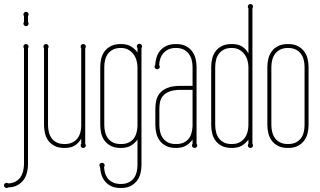

<svg xmlns="http://www.w3.org/2000/svg" viewBox="-78 -730 1598 960"><path d="M62 91.8Q62 112.3 56.9 132.6Q51.8 152.8 40.3 168.9Q28.8 185.1 10 195.6Q-8.8 206.1 -36.1 207Q-40.5 210 -44.9 210Q-50.3 210 -54.2 206.1Q-58.1 202.1 -58.1 196.8Q-58.1 191.4 -54.2 187.7Q-50.3 184.1 -44.9 184.1Q-40.5 184.1 -36.1 187Q-14.2 186 0.7 177.2Q15.6 168.5 24.7 155.3Q33.7 142.1 37.6 125.5Q41.5 108.9 42 91.8V-487.8Q39.1 -492.7 39.1 -497.1Q39.1 -502.4 42.7 -506.1Q46.4 -509.8 51.8 -509.8Q57.1 -509.8 61 -506.1Q64.9 -502.4 64.9 -497.1Q64.9 -492.7 62 -487.8ZM62 -620.1Q64.9 -617.2 64.9 -612.3Q64.9 -606.9 61.3 -603Q57.6 -599.1 52.2 -599.1Q46.9 -599.1 43 -603Q39.1 -606.9 39.1 -612.3Q39.1 -617.2 42 -620.1V-648.9Q39.1 -653.8 39.1 -658.2Q39.1 -663.6 43 -667.2Q46.9 -670.9 52.2 -670.9Q57.6 -670.9 61.3 -667.2Q64.9 -663.6 64.9 -658.2Q64.9 -653.8 62 -648.9Z M348.1 -11.2Q351.1 -7.3 351.1 -2.9Q351.1 2.4 347.2 6.1Q343.3 9.8 337.9 9.8Q332.5 9.8 328.9 6.1Q325.2 2.4 325.2 -2.9Q325.2 -7.3 328.1 -11.2V-37.1Q314.5 -13.2 294.9 -1.7Q275.4 9.8 245.1 9.8Q215.3 9.8 195.6 -0.2Q175.8 -10.3 163.8 -26.4Q151.9 -42.5 147 -63Q142.1 -83.5 142.1 -105V-487.8Q139.2 -492.7 139.2 -497.1Q139.2 -502.4 142.8 -506.1Q146.5 -509.8 151.9 -509.8Q157.2 -509.8 161.1 -506.1Q165 -502.4 165 -497.1Q165 -492.7 162.1 -487.8V-105Q162.1 -87.9 166 -70.8Q169.9 -53.7 179.4 -40Q189 -26.4 204.8 -18.1Q220.7 -9.8 245.1 -9.8Q267.1 -9.8 283 -17.3Q298.8 -24.9 308.8 -37.6Q318.8 -50.3 323.5 -66.7Q328.1 -83 328.1 -100.1V-487.8Q325.2 -492.7 325.2 -497.1Q325.2 -502.4 328.9 -506.1Q332.5 -509.8 337.9 -509.8Q343.3 -509.8 347.2 -506.1Q351.1 -502.4 351.1 -497.1Q351.1 -492.7 348.1 -487.8Z M629.4 95.2Q629.4 116.7 624.3 137.2Q619.1 157.7 606.9 173.8Q594.7 189.9 575.2 200Q555.7 210 526.4 210Q498.5 210 479.2 201.2Q460 192.4 447.8 177.7Q435.5 163.1 429.4 144.3Q423.3 125.5 422.4 105Q418.9 101.6 418.9 96.2Q418.9 91.3 422.9 87.6Q426.8 84 432.1 84Q437.5 84 441.4 87.6Q445.3 91.3 445.3 96.2Q445.3 98.6 444.6 101.1Q443.8 103.5 442.4 105Q442.9 121.6 447.8 137Q452.6 152.3 462.6 164.1Q472.7 175.8 488.3 182.9Q503.9 189.9 526.4 189.9Q549.8 189.9 565.9 181.6Q582 173.3 591.6 160.2Q601.1 147 605.2 129.9Q609.4 112.8 609.4 95.2V-32.2Q595.7 -13.2 576.2 -1.7Q556.6 9.8 526.4 9.8Q496.6 9.8 476.8 -0.2Q457 -10.3 445.1 -26.4Q433.1 -42.5 428.2 -63Q423.3 -83.5 423.3 -105V-395Q423.3 -416.5 428.2 -437Q433.1 -457.5 445.1 -473.6Q457 -489.7 476.8 -499.8Q496.6 -509.8 526.4 -509.8Q556.6 -509.8 576.2 -498.3Q595.7 -486.8 609.4 -467.8V-488.8Q606 -494.6 606 -498Q606 -503.4 609.9 -507.3Q613.8 -511.2 619.1 -511.2Q624.5 -511.2 628.4 -507.3Q632.3 -503.4 632.3 -498Q632.3 -493.7 629.4 -488.8ZM443.4 -105Q443.4 -87.9 447.3 -70.8Q451.2 -53.7 460.7 -40Q470.2 -26.4 486.1 -18.1Q502 -9.8 526.4 -9.8Q549.8 -9.8 565.4 -17.3Q581.1 -24.9 590.6 -37.4Q600.1 -49.8 604.2 -65.7Q608.4 -81.5 609.4 -98.1V-395Q609.4 -412.1 604.2 -429.2Q599.1 -446.3 588.9 -459.7Q578.6 -473.1 563 -481.7Q547.4 -490.2 526.4 -490.2Q502 -490.2 486.1 -481.7Q470.2 -473.1 460.7 -459.7Q451.2 -446.3 447.3 -429.2Q443.4 -412.1 443.4 -395Z M904.8 -11.2Q908.2 -6.8 908.2 -2.9Q908.2 2.4 904.3 6.1Q900.4 9.8 895 9.8Q889.6 9.8 885.7 6.1Q881.8 2.4 881.8 -2.9Q881.8 -7.3 884.8 -11.2V-32.2Q871.6 -13.2 851.8 -1.7Q832 9.8 801.8 9.8Q772.5 9.8 752.7 -0.2Q732.9 -10.3 720.9 -26.4Q709 -42.5 703.9 -63Q698.7 -83.5 698.7 -105V-186Q698.7 -207.5 703.4 -228Q708 -248.5 721.4 -264.6Q734.9 -280.8 760 -290.8Q785.2 -300.8 826.2 -300.8H884.8V-395Q884.8 -412.1 880.6 -429.2Q876.5 -446.3 866.9 -459.7Q857.4 -473.1 841.3 -481.7Q825.2 -490.2 801.8 -490.2Q779.3 -490.2 763.7 -482.7Q748 -475.1 738 -463.1Q728 -451.2 723.1 -435.5Q718.3 -419.9 717.8 -403.8Q721.2 -400.4 721.2 -396Q721.2 -391.6 717.3 -387.7Q713.4 -383.8 708 -383.8Q702.6 -383.8 698.7 -387.7Q694.8 -391.6 694.8 -396Q694.8 -398.4 695.6 -400.9Q696.3 -403.3 697.8 -404.8Q699.2 -425.3 705.1 -444.1Q710.9 -462.9 723.4 -477.5Q735.8 -492.2 754.9 -501Q773.9 -509.8 801.8 -509.8Q831.1 -509.8 850.8 -499.8Q870.6 -489.7 882.6 -473.6Q894.5 -457.5 899.7 -437Q904.8 -416.5 904.8 -395ZM718.8 -105Q718.8 -87.9 722.7 -70.8Q726.6 -53.7 736.1 -40Q745.6 -26.4 761.5 -18.1Q777.3 -9.8 801.8 -9.8Q825.2 -9.8 840.8 -17.3Q856.4 -24.9 866 -37.4Q875.5 -49.8 879.6 -65.7Q883.8 -81.5 884.8 -98.1V-280.8H826.2Q791 -280.8 769.8 -272.5Q748.5 -264.2 737.1 -250.7Q725.6 -237.3 722.2 -220.2Q718.8 -203.1 718.8 -186Z M978 -395Q978 -416.5 982.9 -437Q987.8 -457.5 999.8 -473.6Q1011.7 -489.7 1031.5 -499.8Q1051.3 -509.8 1081.1 -509.8Q1111.3 -509.8 1130.9 -498.3Q1150.4 -486.8 1164.1 -463.4V-688Q1161.1 -692.4 1161.1 -696.8Q1161.1 -702.1 1165 -706.1Q1168.9 -710 1174.3 -710Q1179.7 -710 1183.3 -706.1Q1187 -702.1 1187 -696.8Q1187 -692.4 1184.1 -688V-11.2Q1187 -7.3 1187 -2.9Q1187 2.4 1183.3 6.1Q1179.7 9.8 1174.3 9.8Q1168.9 9.8 1165 6.1Q1161.1 2.4 1161.1 -2.9Q1161.1 -7.3 1164.1 -11.2V-32.2Q1150.4 -13.2 1130.9 -1.7Q1111.3 9.8 1081.1 9.8Q1051.3 9.8 1031.5 -0.2Q1011.7 -10.3 999.8 -26.4Q987.8 -42.5 982.9 -63Q978 -83.5 978 -105ZM1164.1 -395Q1164.1 -412.1 1158.9 -429.2Q1153.8 -446.3 1143.6 -459.7Q1133.3 -473.1 1117.7 -481.7Q1102.1 -490.2 1081.1 -490.2Q1056.6 -490.2 1040.8 -481.7Q1024.9 -473.1 1015.4 -459.7Q1005.9 -446.3 1002 -429.2Q998 -412.1 998 -395V-105Q998 -87.9 1002 -70.8Q1005.9 -53.7 1015.4 -40Q1024.9 -26.4 1040.8 -18.1Q1056.6 -9.8 1081.1 -9.8Q1104.5 -9.8 1120.4 -18.6Q1136.2 -27.3 1146 -41Q1155.8 -54.7 1159.9 -71.5Q1164.1 -88.4 1164.1 -105Z M1278.8 -105Q1278.8 -87.4 1283 -70.3Q1287.1 -53.2 1296.6 -39.8Q1306.2 -26.4 1322.3 -18.1Q1338.4 -9.8 1361.8 -9.8Q1385.7 -9.8 1401.9 -18.1Q1418 -26.4 1427.5 -39.8Q1437 -53.2 1440.9 -70.3Q1444.8 -87.4 1444.8 -105V-395Q1444.8 -412.1 1440.9 -429.2Q1437 -446.3 1427.5 -459.7Q1418 -473.1 1401.9 -481.7Q1385.7 -490.2 1361.8 -490.2Q1338.4 -490.2 1322.3 -481.7Q1306.2 -473.1 1296.6 -459.7Q1287.1 -446.3 1283 -429.2Q1278.8 -412.1 1278.8 -395ZM1464.8 -105Q1464.8 -83.5 1459.7 -63Q1454.6 -42.5 1442.4 -26.4Q1430.2 -10.3 1410.6 -0.2Q1391.1 9.8 1361.8 9.8Q1332.5 9.8 1312.7 -0.2Q1293 -10.3 1281 -26.4Q1269 -42.5 1263.9 -63Q1258.8 -83.5 1258.8 -105V-395Q1258.8 -416.5 1263.9 -437Q1269 -457.5 1281 -473.6Q1293 -489.7 1312.7 -499.8Q1332.5 -509.8 1361.8 -509.8Q1391.1 -509.8 1410.6 -499.8Q1430.2 -489.7 1442.4 -473.6Q1454.6 -457.5 1459.7 -437Q1464.8 -416.5 1464.8 -395Z"/></svg>

Font: Wire One
Style: Regular
Weight: 400
Designer: Alexei Vanyashin, Gayaneh Bagdasaryan
Foundry: Cyreal Type Foundry
Version: Version 1.000